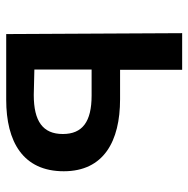

<svg xmlns="http://www.w3.org/2000/svg" viewBox="-14 -578 621 634"><g transform="rotate(90 297.0 -260.5)"><path d="M92 30H309C447 30 545 -25 545 -160C545 -292 446 -346 307 -346H210V-551H89ZM209 -63V-252H295C381 -252 422 -222 422 -157C422 -91 380 -61 293 -61Z"/></g></svg>

Font: GenEiGothic-pro-SemiBold
Style: Regular
Weight: 500
Designer: Ryoko NISHIZUKA (kana & ideographs); Paul D. Hunt (Latin, Greek & Cyrillic); Wenlong ZHANG (bopomofo); Sandoll Communica
Foundry: Adobe Systems Incorporated; o_tamon
Version: Version 1.000.140830